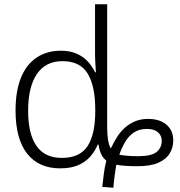

<svg xmlns="http://www.w3.org/2000/svg" viewBox="-20 -780 844 901"><path d="M460 97Q463 67 467.5 33.5Q472 0 479 -26Q468 -35 461 -45.5Q454 -56 449.5 -70Q445 -84 442 -102H439Q425 -69 402.5 -44Q380 -19 346 -4.5Q312 10 262 10Q162 10 107.5 -59Q53 -128 53 -261Q53 -353 78.5 -415.5Q104 -478 152 -510Q200 -542 266 -542Q308 -542 339 -528.5Q370 -515 391.5 -492Q413 -469 426 -441H430Q429 -452 428.5 -465.5Q428 -479 427 -493Q426 -507 426 -520Q426 -533 426 -545V-760H483V-179Q483 -148 487 -123.5Q491 -99 500 -83Q513 -111 529 -136.5Q545 -162 566.5 -181Q588 -200 614.5 -211Q641 -222 675 -222Q729 -222 761 -195Q793 -168 793 -121Q793 -87 776 -59.5Q759 -32 722.5 -16Q686 0 625 0Q593 0 566 -2Q539 -4 526 -7Q522 14 518 44.5Q514 75 512 101ZM270 -39Q355 -39 391 -94.5Q427 -150 427 -257V-266Q427 -376 391.5 -434.5Q356 -493 273 -493Q194 -493 153 -432.5Q112 -372 112 -260Q112 -152 151 -95.5Q190 -39 270 -39ZM628 -47Q691 -47 715 -67Q739 -87 739 -119Q739 -144 721 -159.5Q703 -175 669 -175Q633 -175 608 -158Q583 -141 567 -113.5Q551 -86 540 -54Q554 -51 577.5 -49Q601 -47 628 -47Z"/></svg>

Font: Noto Sans Display Light
Style: Regular
Weight: 300
Designer: Monotype Design Team
Foundry: Monotype Imaging Inc.
Version: Version 2.003